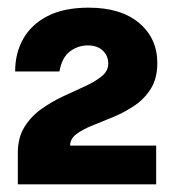

<svg xmlns="http://www.w3.org/2000/svg" viewBox="-20 -855 455 501"><path d="M26.5 -374V-428V-455.5Q26.5 -495.5 43.5 -523.2Q60.5 -551 87.5 -570.2Q114.5 -589.5 144.5 -603.5Q174.5 -617.5 201.5 -629.8Q228.5 -642 245.5 -656Q262.5 -670 262.5 -689Q262.5 -709.5 248.2 -723Q234 -736.5 209 -736.5Q184 -736.5 163 -721.2Q142 -706 135 -668.5H19.5Q19.5 -716 40.5 -753.5Q61.5 -791 104 -813Q146.5 -835 211.5 -835Q295.5 -835 343 -795Q390.5 -755 390.5 -690.5Q390.5 -651 374 -624.2Q357.5 -597.5 331.8 -580Q306 -562.5 276.8 -550.2Q247.5 -538 221.8 -527.8Q196 -517.5 179.5 -505.2Q163 -493 163 -475H387.5V-374Z"/></svg>

Font: Public Sans Thin Black
Style: Regular
Weight: 900
Version: Version 2.001